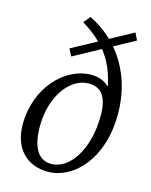

<svg xmlns="http://www.w3.org/2000/svg" viewBox="-115 -824 718 911"><g transform="rotate(15 244.0 -368.0)"><path d="M208 13C334 13 460 -115 460 -337C460 -516 375 -670 215 -749L188 -716C331 -629 385 -525 391 -338L424 -375C400 -442 361 -485 290 -485C163 -485 36 -356 36 -174C36 -57 105 13 208 13ZM214 -27C155 -27 117 -77 117 -186C117 -329 194 -442 290 -442C345 -442 383 -408 383 -310C383 -144 306 -27 214 -27ZM175 -544 457 -698 440 -733 157 -579 175 -544Z"/></g></svg>

Font: Source Serif 4 Variable
Style: Italic
Weight: 400
Italic angle: -12°
Designer: Frank Grießhammer
Foundry: Adobe Systems Incorporated
Version: Version 4.004;hotconv 1.0.116;makeotfexe 2.5.65601